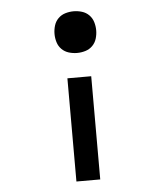

<svg xmlns="http://www.w3.org/2000/svg" viewBox="-50 -586 651 771"><g transform="rotate(-5 275.0 -201.0)"><path d="M275 -374Q258 -374 241.5 -379Q225 -384 213 -396Q201 -408 196 -424.5Q191 -441 191 -458Q191 -475 196 -491.5Q201 -508 213 -520Q225 -532 241.5 -537Q258 -542 275 -542Q292 -542 308.5 -537Q325 -532 337 -520Q349 -508 354 -491.5Q359 -475 359 -458Q359 -441 354 -424.5Q349 -408 337 -396Q325 -384 308.5 -379Q292 -374 275 -374ZM227 140V-276H323V140Z"/></g></svg>

Font: Lode Dark Term
Style: Bold
Weight: 700
Monospace: yes
Designer: Belleve Invis
Foundry: Belleve Invis
Version: Version 29.2.0